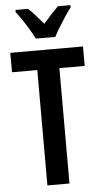

<svg xmlns="http://www.w3.org/2000/svg" viewBox="-62 -975 534 1013"><g transform="rotate(-5 205.5 -468.5)"><path d="M264 0H147V-611H13V-714H398V-611H264ZM154 -777Q144 -797 128 -824Q112 -851 94 -878Q76 -905 60 -925V-937H126Q144 -921 164 -898.5Q184 -876 205 -851Q229 -879 246.5 -897.5Q264 -916 285 -937H351V-925Q336 -906 318.5 -879.5Q301 -853 284.5 -826Q268 -799 257 -777Z"/></g></svg>

Font: Noto Sans Khmer UI ExtraCondensed SemiBold
Style: Regular
Weight: 600
Width: 2
Designer: Danh Hong and the Monotype Design Team
Foundry: Monotype Imaging Inc.
Version: Version 2.002; ttfautohint (v1.8.4.7-5d5b)